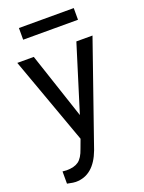

<svg xmlns="http://www.w3.org/2000/svg" viewBox="-169 -788 811 1080"><g transform="rotate(-20 236.5 -247.5)"><path d="M10.7 0ZM241.2 -132.3 364.3 -528.3H460.9L248.5 81.5Q199.2 213.4 91.8 213.4L74.7 211.9L41 205.6V132.3L65.4 134.3Q111.3 134.3 137 115.7Q162.6 97.2 179.2 47.9L199.2 -5.9L10.7 -528.3H109.4ZM414.6 -639.6H86.4V-709.5H414.6Z"/></g></svg>

Font: Roboto
Style: Regular
Weight: 400
Designer: Google
Version: Version 2.134; 2016; ttfautohint (v1.6)